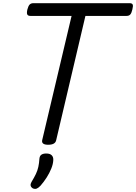

<svg xmlns="http://www.w3.org/2000/svg" viewBox="-20 -895 856 1207"><path d="M283 15Q240 15 245 -13L430 -795H171Q156 -795 151.5 -804Q147 -813 152 -835Q158 -858 166.5 -866.5Q175 -875 190 -875H795Q810 -875 814 -866.5Q818 -858 812 -835Q807 -813 799 -804Q791 -795 776 -795H517L333 -13Q330 1 317.5 8Q305 15 283 15ZM186 289Q174 281 172.5 271Q171 261 178 249Q195 221 205.5 199Q216 177 221 154Q226 131 228 101Q230 84 241 77Q252 70 271 70Q294 70 305 81Q316 92 315 111Q314 136 302.5 164.5Q291 193 273.5 220.5Q256 248 235 272Q222 286 211 290.5Q200 295 186 289Z"/></svg>

Font: Playwrite AT
Style: Italic
Weight: 400
Italic angle: -13.0072°
Designer: Veronika Burian, José Scaglione
Foundry: TypeTogether
Version: Version 1.002